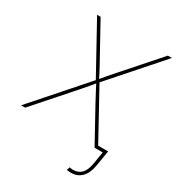

<svg xmlns="http://www.w3.org/2000/svg" viewBox="-232 -860 1102 1200"><g transform="rotate(30 319.0 -259.5)"><path d="M-15.1 0 317.4 -377.4 314.9 -361.8 113.3 -727.5H138.7L264.2 -500Q275.4 -480 286.1 -460.2Q296.9 -440.4 307.6 -420.2Q318.4 -399.9 328.6 -378.4H318.4Q335.9 -399.9 353.3 -420.2Q370.6 -440.4 388.2 -460.2Q405.8 -480 423.3 -500L624 -727.5H653.3L330.1 -360.8L333 -377.4L540.5 0H515.1L381.8 -242.2Q371.6 -261.7 361.1 -281Q350.6 -300.3 340.1 -320.1Q329.6 -339.8 319.3 -360.4H329.1Q312 -339.8 295.4 -320.1Q278.8 -300.3 262 -281Q245.1 -261.7 228 -242.2L14.2 0ZM464.8 209.5Q455.6 209.5 447.5 208.5Q439.5 207.5 434.6 206.5L441.4 184.1Q445.3 185.1 451.9 186Q458.5 187 466.3 187Q504.9 187 527.8 163.1Q550.8 139.2 559.1 89.8L573.7 0H521L524.9 -22.5H600.1L581.5 89.8Q571.8 147.9 542 178.7Q512.2 209.5 464.8 209.5Z"/></g></svg>

Font: Inter 16pt Thin
Style: Italic
Weight: 250
Italic angle: -9.3988°
Version: Version 4.001;git-66647c0bb